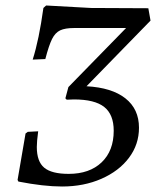

<svg xmlns="http://www.w3.org/2000/svg" viewBox="-20 -667 574 699"><path d="M486 -202Q486 -141 449.5 -92.5Q413 -44 349 -16Q285 12 206 12Q139 12 47 -6L44 -12L73 -181L81 -187L119 -189Q114 -152 114 -132Q114 -79 141 -56.5Q168 -34 230 -34Q306 -34 350 -76Q394 -118 394 -191Q394 -250 359.5 -277.5Q325 -305 249 -305L223 -304L218 -309L229 -350L439 -565H250Q217 -565 199 -556.5Q181 -548 169.5 -525Q158 -502 145 -452L99 -450Q122 -522 138 -638L148 -647L311 -638L520 -637L528 -592L295 -353Q387 -348 436.5 -309Q486 -270 486 -202Z"/></svg>

Font: Alegreya SC
Style: Italic
Weight: 400
Italic angle: -7°
Designer: Juan Pablo del Peral
Foundry: Huerta Tipografica
Version: Version 2.007; ttfautohint (v1.6)